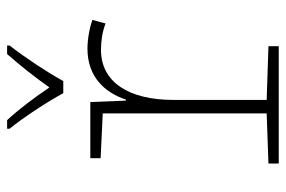

<svg xmlns="http://www.w3.org/2000/svg" viewBox="-152 -652 804 540"><g transform="rotate(-90 250.0 -382.0)"><path d="M258 -606H292C316 -650 359 -715 392 -757V-764H368C333 -724 303 -686 274 -645C248 -684 213 -731 182 -764H158V-757C189 -719 233 -652 258 -606ZM60 0H390V-29L239 -34V-296C239 -422 289 -500 380 -500C404 -500 432 -496 454 -487L464 -524C443 -532 410 -538 383 -538C303 -538 259 -488 240 -430H237L233 -530H75V-501L201 -495V-34L60 -29Z"/></g></svg>

Font: Noto Sans Mono ExtraCondensed ExtraLight
Style: Regular
Weight: 200
Width: 2
Designer: Monotype Design Team
Foundry: Monotype Imaging Inc.
Version: Version 2.014